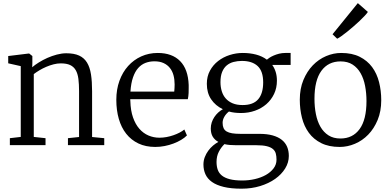

<svg xmlns="http://www.w3.org/2000/svg" viewBox="-20 -898 2424 1188"><path d="M41 -43 108.4 -50.8V-488.8L30.8 -506.3V-551.3L158.2 -566.9H160.6L180.2 -551.3V-506.8L179.2 -481.9Q195.3 -496.1 220 -511.5Q244.6 -526.9 272.9 -539.6Q301.3 -552.2 331.8 -560.3Q362.3 -568.4 390.1 -568.4Q438.5 -568.4 469.5 -554.2Q500.5 -540 518.3 -511Q536.1 -481.9 543 -437.7Q549.8 -393.6 549.8 -333.5V-50.3L625 -43V0H400.4V-43L469.2 -50.3V-334Q469.2 -377.4 465.1 -409.9Q460.9 -442.4 448.7 -463.6Q436.5 -484.9 414.3 -495.4Q392.1 -505.9 356 -505.9Q334.5 -505.9 311.5 -500Q288.6 -494.1 266.4 -484.6Q244.1 -475.1 224.1 -463.1Q204.1 -451.2 189 -439.5V-50.8L261.7 -43V0H41Z M1058.1 -331.1Q1059.1 -341.8 1059.8 -353Q1060.5 -364.3 1060.5 -375.5Q1060.5 -406.2 1053.5 -432.4Q1046.4 -458.5 1031.2 -477.5Q1016.1 -496.6 992.4 -507.6Q968.8 -518.6 935.5 -518.6Q905.8 -518.6 880.1 -508.8Q854.5 -499 835 -477.1Q815.4 -455.1 803 -419.2Q790.5 -383.3 787.1 -331.1ZM699.7 -280.3Q699.7 -344.7 719 -397.9Q738.3 -451.2 772.7 -489.5Q807.1 -527.8 854 -549.1Q900.9 -570.3 956.1 -570.3Q1044.9 -570.3 1094.5 -520Q1144 -469.7 1147.5 -372.1Q1147.5 -362.3 1147.5 -353.5Q1147.5 -335.9 1147 -322.3Q1146 -300.8 1142.1 -284.2H786.1Q786.1 -281.2 786.1 -278.1Q786.1 -274.9 786.6 -272Q788.1 -213.9 803 -171.4Q817.9 -128.9 842.3 -101.1Q866.7 -73.2 898.7 -59.6Q930.7 -45.9 966.8 -45.9Q988.3 -45.9 1010.5 -50Q1032.7 -54.2 1053.2 -61.3Q1073.7 -68.4 1091.3 -77.6Q1108.9 -86.9 1120.6 -96.7L1136.7 -60.1Q1122.6 -45.4 1100.8 -32.5Q1079.1 -19.5 1053.2 -9.8Q1027.3 0 998.5 5.6Q969.7 11.2 940.9 11.2Q881.3 11.2 836.4 -10.3Q791.5 -31.7 761 -70.3Q730.5 -108.9 715.1 -162.6Q699.7 -216.3 699.7 -280.3Z M1319.8 104Q1319.8 131.3 1327.4 152.6Q1335 173.8 1353.3 188.5Q1371.6 203.1 1402.1 210.9Q1432.6 218.8 1479 218.8H1480Q1519.5 218.8 1557.4 210Q1595.2 201.2 1624.8 184.6Q1654.3 168 1672.6 144Q1690.9 120.1 1690.9 89.8Q1690.9 68.8 1686.5 52.2Q1682.1 35.6 1668.7 24.2Q1655.3 12.7 1630.6 6.6Q1606 0.5 1564.9 0.5H1440.9Q1420.4 0.5 1402.3 -1Q1384.3 -2.4 1368.7 -6.3Q1348.1 13.7 1334 41Q1319.8 68.4 1319.8 104ZM1481.4 -248Q1546.9 -248 1577.6 -283.9Q1608.4 -319.8 1608.4 -388.2Q1608.4 -457.5 1574.2 -489.3Q1540 -521 1477.1 -521H1476.6Q1449.2 -521 1425 -514.6Q1400.9 -508.3 1382.8 -493.2Q1364.7 -478 1354.5 -452.9Q1344.2 -427.7 1344.2 -389.6Q1344.2 -359.9 1352.1 -334Q1359.9 -308.1 1376.5 -289.1Q1393.1 -270 1418.9 -259Q1444.8 -248 1481 -248ZM1238.8 120.1Q1238.8 95.7 1247.1 74.2Q1255.4 52.7 1268.6 34.7Q1281.7 16.6 1298.3 2.7Q1314.9 -11.2 1331.1 -20Q1308.6 -32.2 1296.4 -52.2Q1284.2 -72.3 1284.2 -103Q1284.2 -122.1 1290 -140.1Q1295.9 -158.2 1306.2 -173.6Q1316.4 -189 1329.8 -201.4Q1343.3 -213.9 1358.9 -222.2Q1313 -244.1 1286.4 -283.7Q1259.8 -323.2 1259.8 -379.4Q1259.8 -425.3 1279.1 -460.7Q1298.3 -496.1 1329.8 -520.5Q1361.3 -544.9 1401.1 -557.6Q1440.9 -570.3 1481.9 -570.3H1482.4Q1526.4 -570.3 1564.5 -560.3Q1602.5 -550.3 1631.3 -528.8Q1636.7 -533.7 1647.5 -540.8Q1658.2 -547.9 1673.3 -554.4Q1688.5 -561 1706.8 -565.7Q1725.1 -570.3 1745.6 -570.3H1778.3V-496.1H1664.6Q1678.2 -477.1 1685.8 -452.9Q1693.4 -428.7 1693.4 -398.9Q1693.4 -353.5 1675.8 -316.7Q1658.2 -279.8 1627.9 -253.4Q1597.7 -227.1 1557.4 -212.9Q1517.1 -198.7 1471.7 -198.7H1471.2Q1451.2 -198.7 1432.4 -200.9Q1413.6 -203.1 1396.5 -208Q1378.4 -193.8 1367.9 -175.3Q1357.4 -156.7 1357.4 -138.2Q1357.4 -118.7 1363.3 -105.5Q1369.1 -92.3 1382.3 -84.5Q1395.5 -76.7 1416.5 -73.2Q1437.5 -69.8 1467.8 -69.8H1585Q1632.8 -69.8 1667.2 -60.1Q1701.7 -50.3 1723.9 -32.5Q1746.1 -14.6 1756.6 10.5Q1767.1 35.6 1767.1 66.9Q1767.1 107.9 1744.4 144.5Q1721.7 181.2 1682.4 209Q1643.1 236.8 1589.8 253.2Q1536.6 269.5 1475.1 269.5H1474.6Q1409.2 269.5 1364.3 258.5Q1319.3 247.6 1291.5 227.8Q1263.7 208 1251.2 180.4Q1238.8 152.8 1238.8 120.1Z M2037.6 -686 2193.8 -878.4H2194.3L2256.3 -824.2Q2250 -814.5 2236.3 -799.8Q2222.7 -785.2 2205.1 -768.6Q2187.5 -752 2167.5 -734.6Q2147.5 -717.3 2128.7 -702.1Q2109.9 -687 2093.5 -675.3Q2077.1 -663.6 2066.9 -658.7H2065.9ZM2086.4 -41Q2162.6 -41 2205.1 -99.4Q2247.6 -157.7 2247.6 -272.5Q2247.6 -321.8 2239 -366.5Q2230.5 -411.1 2211.4 -444.8Q2192.4 -478.5 2161.9 -498.3Q2131.3 -518.1 2087.4 -518.1Q2011.2 -518.1 1968.5 -459.7Q1925.8 -401.4 1925.8 -286.6Q1925.8 -236.8 1934.6 -192.1Q1943.4 -147.5 1962.6 -113.8Q1981.9 -80.1 2012.5 -60.5Q2043 -41 2086.4 -41ZM1835 -281.2Q1835 -349.1 1857.2 -402.8Q1879.4 -456.5 1915.5 -493.9Q1951.7 -531.2 1997.6 -550.8Q2043.5 -570.3 2091.3 -570.3Q2158.7 -570.3 2205.8 -546.6Q2252.9 -522.9 2282.5 -482.9Q2312 -442.9 2325.4 -389.9Q2338.9 -336.9 2338.9 -277.8Q2338.9 -209.5 2316.7 -155.8Q2294.4 -102.1 2258.3 -64.9Q2222.2 -27.8 2176 -8.3Q2129.9 11.2 2082 11.2Q2014.6 11.2 1967.5 -12.5Q1920.4 -36.1 1891.1 -76.2Q1861.8 -116.2 1848.4 -169.2Q1835 -222.2 1835 -281.2Z"/></svg>

Font: MerriweatherLight
Style: Regular
Weight: 300
Designer: Eben Sorkin ( sorkintype@gmail.com )
Foundry: Eben Sorkin
Version: Version 1.055; ttfautohint (v1.4.1)